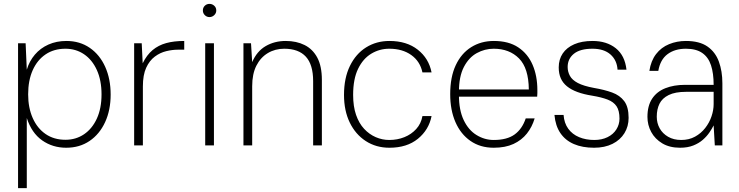

<svg xmlns="http://www.w3.org/2000/svg" viewBox="-20 -749 3807 989"><path d="M73 220V-526H112L118 -390Q131 -434 159.5 -467.5Q188 -501 229.5 -519.5Q271 -538 322 -538Q391 -538 442.5 -502.5Q494 -467 522 -404.5Q550 -342 550 -262Q550 -182 521.5 -120Q493 -58 441.5 -23Q390 12 321 12Q251 12 197 -26Q143 -64 118 -141V220ZM317 -29Q371 -29 413 -57.5Q455 -86 479 -138.5Q503 -191 503 -263Q503 -335 479 -388Q455 -441 413 -469.5Q371 -498 317 -498Q258 -498 215 -469Q172 -440 148.5 -387.5Q125 -335 125 -263Q125 -194 148.5 -141Q172 -88 215 -58.5Q258 -29 317 -29Z M671 0V-526H710L715 -423Q736 -466 766 -491Q796 -516 836 -527Q876 -538 929 -538V-493H895Q868 -493 836.5 -485.5Q805 -478 777.5 -457.5Q750 -437 733 -400Q716 -363 716 -304V0Z M1037 0V-526H1082V0ZM1059 -661Q1045 -661 1035 -671Q1025 -681 1025 -695Q1025 -710 1035 -719.5Q1045 -729 1059 -729Q1073 -729 1083.5 -719.5Q1094 -710 1094 -695Q1094 -681 1083.5 -671Q1073 -661 1059 -661Z M1234 0V-526H1273L1279 -429Q1303 -485 1348.5 -511.5Q1394 -538 1452 -538Q1507 -538 1549 -517Q1591 -496 1614.5 -452Q1638 -408 1638 -337V0H1593V-331Q1593 -416 1555.5 -457Q1518 -498 1444 -498Q1397 -498 1359.5 -475.5Q1322 -453 1300.5 -410.5Q1279 -368 1279 -305V0Z M1986 12Q1917 12 1864 -22.5Q1811 -57 1781.5 -118Q1752 -179 1752 -260Q1752 -347 1782.5 -409.5Q1813 -472 1866 -505Q1919 -538 1986 -538Q2075 -538 2132 -493Q2189 -448 2203 -376H2156Q2144 -433 2098.5 -465.5Q2053 -498 1985 -498Q1935 -498 1892.5 -472.5Q1850 -447 1824.5 -394.5Q1799 -342 1799 -260Q1799 -201 1814 -157.5Q1829 -114 1855.5 -85.5Q1882 -57 1915.5 -42.5Q1949 -28 1985 -28Q2027 -28 2063 -42.5Q2099 -57 2124 -84.5Q2149 -112 2156 -151H2203Q2189 -80 2132.5 -34Q2076 12 1986 12Z M2523 12Q2454 12 2403.5 -23Q2353 -58 2326 -120Q2299 -182 2299 -264Q2299 -352 2327.5 -413Q2356 -474 2407 -506Q2458 -538 2524 -538Q2600 -538 2649.5 -505Q2699 -472 2723.5 -415Q2748 -358 2748 -285Q2748 -277 2748 -269.5Q2748 -262 2747 -251H2330V-288H2704Q2703 -398 2653.5 -448Q2604 -498 2523 -498Q2477 -498 2436 -475.5Q2395 -453 2369.5 -404Q2344 -355 2344 -276V-259Q2344 -182 2368.5 -130.5Q2393 -79 2434.5 -53.5Q2476 -28 2523 -28Q2592 -28 2631 -56.5Q2670 -85 2688 -139H2734Q2721 -95 2694 -61Q2667 -27 2625 -7.5Q2583 12 2523 12Z M3040 12Q2980 12 2936 -7Q2892 -26 2866.5 -63.5Q2841 -101 2836 -157H2883Q2886 -115 2907 -86Q2928 -57 2963 -42.5Q2998 -28 3041 -28Q3080 -28 3109.5 -42.5Q3139 -57 3155 -82.5Q3171 -108 3171 -138Q3171 -179 3156 -201.5Q3141 -224 3110 -236Q3079 -248 3031 -256Q2987 -263 2954.5 -275Q2922 -287 2900.5 -304.5Q2879 -322 2868.5 -346Q2858 -370 2858 -402Q2858 -443 2878.5 -473.5Q2899 -504 2938 -521Q2977 -538 3032 -538Q3105 -538 3152 -500.5Q3199 -463 3207 -390H3161Q3158 -439 3124.5 -468.5Q3091 -498 3032 -498Q2968 -498 2936 -472Q2904 -446 2904 -404Q2904 -380 2915.5 -358.5Q2927 -337 2956.5 -321.5Q2986 -306 3040 -296Q3093 -287 3133 -272.5Q3173 -258 3195.5 -228Q3218 -198 3218 -142Q3218 -98 3196.5 -63Q3175 -28 3135 -8Q3095 12 3040 12Z M3483 12Q3429 12 3391.5 -10.5Q3354 -33 3334.5 -69Q3315 -105 3315 -147Q3315 -204 3339 -240.5Q3363 -277 3407 -294.5Q3451 -312 3509 -312H3656Q3656 -371 3642.5 -412.5Q3629 -454 3597.5 -476Q3566 -498 3513 -498Q3456 -498 3418.5 -470Q3381 -442 3371 -384H3325Q3333 -436 3359.5 -470.5Q3386 -505 3426.5 -521.5Q3467 -538 3513 -538Q3583 -538 3624 -509.5Q3665 -481 3683 -431.5Q3701 -382 3701 -320V0H3662L3656 -103Q3648 -87 3634.5 -67Q3621 -47 3600.5 -29Q3580 -11 3551 0.5Q3522 12 3483 12ZM3489 -28Q3529 -28 3560 -45Q3591 -62 3612.5 -89.5Q3634 -117 3645 -149.5Q3656 -182 3656 -213V-276H3514Q3458 -276 3424.5 -259.5Q3391 -243 3377 -214.5Q3363 -186 3363 -148Q3363 -115 3378 -88Q3393 -61 3421.5 -44.5Q3450 -28 3489 -28Z"/></svg>

Font: DM Sans 9pt ExtraLight
Style: Regular
Weight: 250
Version: Version 4.004;gftools[0.9.30]